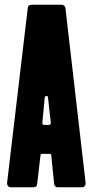

<svg xmlns="http://www.w3.org/2000/svg" viewBox="-20 -796 395 816"><path d="M198 -135Q198 -142 190 -142H158Q152 -142 152 -135L138 -15Q137 0 122 0H26Q20 0 14 -5Q10 -10 10 -18L98 -762Q98 -768 102.5 -772Q107 -776 114 -776H242Q248 -776 252.5 -772Q257 -768 258 -762L344 -18Q344 -10 340 -5Q336 0 328 0H226Q212 0 210 -15Q200 -109 198 -135ZM196 -274 184 -381Q184 -388 178 -388Q171 -388 170 -381L160 -274Q160 -269 162 -268Q163 -265 166 -265H188Q192 -265 194 -268Q196 -269 196 -274Z"/></svg>

Font: Grith.
Style: Regular
Weight: 400
Designer: Yosi Nasution
Version: Version 1.000;hotconv 1.0.109;makeotfexe 2.5.65596